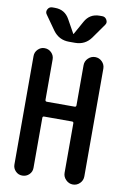

<svg xmlns="http://www.w3.org/2000/svg" viewBox="-103 -1024 706 1084"><g transform="rotate(10 250.0 -482.5)"><path d="M103.5 0Q81.1 0 65.4 -16.1Q49.8 -32.2 49.8 -53.7V-675.8Q49.8 -698.2 65.9 -714.4Q82 -730.5 103.5 -730.5Q127 -730.5 143.1 -714.4Q159.2 -698.2 159.2 -675.8V-444.3Q159.2 -435.5 168 -434.6H328.1Q336.9 -434.6 336.9 -444.3V-673.8Q336.9 -697.3 354 -713.9Q371.1 -730.5 394 -730.5Q417 -730.5 433.6 -713.9Q450.2 -697.3 450.2 -673.8V-56.6Q450.2 -33.2 433.6 -16.6Q417 0 394 0Q371.1 0 354 -17.1Q336.9 -34.2 336.9 -56.6V-340.8Q336.9 -349.6 328.1 -349.6H168Q159.2 -349.6 159.2 -340.8V-53.7Q159.2 -31.2 143.1 -15.6Q127 0 103.5 0ZM377.9 -964.8H392.6Q410.2 -964.8 418.9 -948.7Q427.7 -932.6 417 -918.9L358.4 -835.9Q325.2 -790 267.6 -790H232.4Q175.8 -790 141.6 -835.9L83 -918.9Q72.3 -932.6 80.6 -948.7Q88.9 -964.8 107.4 -964.8H122.1Q178.7 -964.8 206.1 -915L249 -837.9H250H251L293.9 -915Q321.3 -964.8 377.9 -964.8Z"/></g></svg>

Font: Rounded Mgen+ 1mn medium
Style: Regular
Weight: 500
Designer: [Source Han Sans]
Ryoko NISHIZUKA  (kana & ideographs); Paul D. Hunt (Latin, Greek & Cyrillic); Wenlong ZHANG  (bopomofo
Version: Version 1.059.20150602